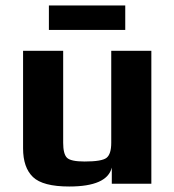

<svg xmlns="http://www.w3.org/2000/svg" viewBox="-20 -669 635 699"><path d="M531 0V-484H385V-149C385 -121.7 379.3 -103.5 368 -94.5C356.7 -85.5 330 -81 288 -81C254 -81 232.5 -85.7 223.5 -95C214.5 -104.3 210 -122.3 210 -149V-484H64V-129C64 -82.3 76 -47.5 100 -24.5C124 -1.5 168 10 232 10C324 10 375.7 -13 387 -59V0ZM436 -560V-649H158V-560Z"/></svg>

Font: Play
Style: Bold
Weight: 700
Designer: Jonas Hecksher
Foundry: Jonas Hecksher, Playtypeª, e-types AS
Version: Version 1.002